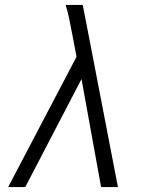

<svg xmlns="http://www.w3.org/2000/svg" viewBox="-20 -755 640 775"><path d="M13 0 289 -526 271 -620Q265 -649 259.5 -678Q254 -707 245 -735H314L341 -596L456 0H388L309 -436L82 0Z"/></svg>

Font: Iosevka Etoile Light
Style: Italic
Weight: 300
Italic angle: -9°
Designer: Belleve Invis
Foundry: Belleve Invis
Version: Version 22.1.2; ttfautohint (v1.8.4)